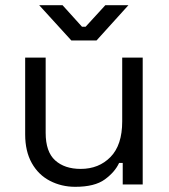

<svg xmlns="http://www.w3.org/2000/svg" viewBox="-20 -711 652 740"><path d="M270 9Q217 9 172.5 -14Q128 -37 102.5 -82.5Q77 -128 77 -193V-489H156V-199Q156 -126 192.5 -93Q229 -60 291 -60Q361 -60 406 -106Q451 -152 451 -243V-489H530V0H453V-83H439Q423 -48 384 -19.5Q345 9 270 9ZM255 -555 131 -691H221L296 -608H310L386 -691H475L352 -555Z"/></svg>

Font: Space Grotesk
Style: Regular
Weight: 400
Designer: Florian Karsten
Foundry: Florian Karsten
Version: Version 2.000